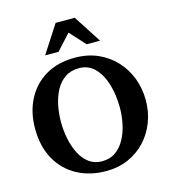

<svg xmlns="http://www.w3.org/2000/svg" viewBox="-132 -1023 1021 1147"><g transform="rotate(-15 378.0 -450.0)"><path d="M720.2 -332Q720.2 -260.3 696 -197.3Q671.9 -134.3 627.4 -86.4Q583 -38.6 521.2 -11.2Q459.5 16.1 383.8 16.1Q284.2 16.1 205.8 -25.6Q127.4 -67.4 82.3 -147Q37.1 -226.6 37.1 -339.8Q37.1 -438.5 77.1 -517.1Q117.2 -595.7 192.9 -641.4Q268.6 -687 375 -687Q453.1 -687 516.6 -659.2Q580.1 -631.3 625.7 -582.3Q671.4 -533.2 695.8 -469Q720.2 -404.8 720.2 -332ZM559.1 -328.1Q559.1 -406.7 539.6 -473.1Q520 -539.6 481 -579.8Q441.9 -620.1 383.8 -620.1Q332 -620.1 296.1 -595.2Q260.3 -570.3 238.3 -528.8Q216.3 -487.3 206.5 -437.3Q196.8 -387.2 196.8 -336.9Q196.8 -283.7 207.3 -232.2Q217.8 -180.7 239.3 -138.7Q260.7 -96.7 294.4 -71.8Q328.1 -46.9 374 -46.9Q424.3 -46.9 459.5 -72.3Q494.6 -97.7 516.6 -139.2Q538.6 -180.7 548.8 -230.2Q559.1 -279.8 559.1 -328.1ZM548.3 -746.1H465.3L378.4 -841.3L291.5 -746.1H208.5L319.3 -917.5H437.5Z"/></g></svg>

Font: Charis
Style: Bold
Weight: 700
Designer: Walt Agee, Miriam Martin, Annie Olsen, Victor Gaultney, Lorna Priest, Alan Ward, Bob Hallissy, Martin Hosken, Sharon Cor
Foundry: SIL Global
Version: Version 7.000